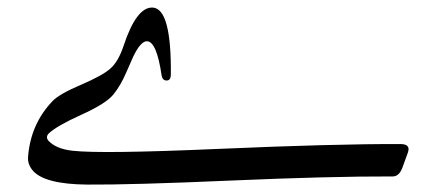

<svg xmlns="http://www.w3.org/2000/svg" viewBox="-20 -476 1200 518"><path d="M416 -272.5Q402.8 -363.3 377 -364.7Q359.9 -365.7 339.4 -323.2Q335.4 -314.9 320.3 -279.8Q305.2 -244.6 285.4 -220.5Q265.6 -196.3 199.2 -166.3Q132.8 -136.2 111.8 -116.2Q102.1 -106.4 110.8 -96.2Q131.3 -74.2 175.8 -69.3Q253.4 -60.5 566.9 -74.2Q880.9 -87.9 1060.1 -87.4Q1088.4 -87.4 1080.6 -64.9L1065.9 -24.4Q1057.1 0 1039.6 0Q869.6 -0.5 601.1 11.2Q332.5 22.9 215.3 22Q98.1 21 67.4 -17.1Q54.2 -33.7 55.7 -52.7Q62.5 -141.6 122.1 -203.6Q140.6 -222.7 198.5 -247.3Q256.3 -272 277.8 -291Q299.3 -310.1 313 -351.1Q348.1 -458 392.1 -455.6Q442.9 -452.6 440.9 -273.4Q440.4 -258.8 429.4 -258.8Q418.5 -258.8 416 -272.5Z"/></svg>

Font: Amiri
Style: Slanted
Weight: 400
Italic angle: 9°
Designer: Khaled Hosny
Version: Version 000.107